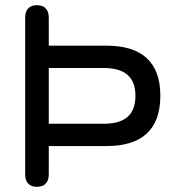

<svg xmlns="http://www.w3.org/2000/svg" viewBox="-20 -720 670 740"><path d="M122 0C152 0 168 -17 168 -48V-157H390C522 -157 598 -216 598 -351C598 -485 522 -544 390 -544H168V-652C168 -683 152 -700 122 -700C93 -700 77 -683 77 -652V-48C77 -17 93 0 122 0ZM168 -243V-458H379C459 -458 502 -425 502 -351C502 -275 459 -243 379 -243Z"/></svg>

Font: 寒蝉半圆体
Style: Regular
Weight: 400
Designer: Yoshimichi Ohira & Warren
Foundry: ChillType
Version: Version 1.800;Glyphs 3.1.1 (3135)